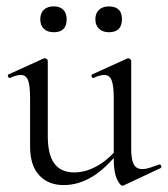

<svg xmlns="http://www.w3.org/2000/svg" viewBox="-20 -580 533 610"><path d="M182.4 8Q133 8 104.3 -23.4Q75.6 -54.8 75.6 -114.6V-268Q75.6 -307.4 69.3 -324.6Q63 -341.8 46.2 -341.8Q32 -341.8 12.4 -332.4Q8.4 -330.6 5.9 -336.6Q3.4 -342.6 7.2 -343.6L118 -394Q120.2 -395 122.2 -395Q124.8 -395 128.3 -392.5Q131.8 -390 131.8 -386.8V-148.2Q131.8 -88.6 152.7 -60.4Q173.6 -32.2 215.6 -32.2Q254.2 -32.2 292.8 -55.1Q331.4 -78 359.6 -117.4L364.8 -106.2Q318.8 -46.8 274.4 -19.4Q230 8 182.4 8ZM396.8 -386.8V-107.2Q396.8 -73.2 404.9 -58Q413 -42.8 432 -42.8Q442.2 -42.8 454.7 -46.6Q467.2 -50.4 485 -57Q489.8 -59 492 -53.5Q494.2 -48 490.4 -46L373.2 9Q371.2 10 369 10Q361.4 10 351.4 -11.4Q341.4 -32.8 341.4 -73.2V-268Q341.4 -307.4 334.7 -324.6Q328 -341.8 311.2 -341.8Q297 -341.8 277.2 -332.4Q273.4 -330.6 271.3 -336.6Q269.2 -342.6 273 -343.6L383.8 -394Q385.8 -395 387.2 -395Q389.8 -395 393.3 -392.5Q396.8 -390 396.8 -386.8ZM151 -477.6Q130.8 -477.6 119.4 -488.5Q108 -499.4 108 -519Q108 -538.2 119.4 -549Q130.8 -559.8 151 -559.8Q170.4 -559.8 181.1 -549Q191.8 -538.2 191.8 -519Q191.8 -477.6 151 -477.6ZM325.8 -477.6Q306.4 -477.6 294.7 -488.5Q283 -499.4 283 -519Q283 -538.2 294.7 -548.9Q306.4 -559.6 325.8 -559.6Q367.4 -559.6 367.4 -519Q367.4 -477.6 325.8 -477.6Z"/></svg>

Font: Cormorant Infant Light
Style: Regular
Weight: 300
Designer: Christian Thalmann (Catharsis Fonts)
Foundry: Catharsis Fonts
Version: Version 4.001